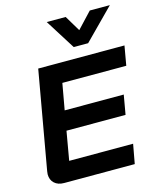

<svg xmlns="http://www.w3.org/2000/svg" viewBox="-137 -1051 948 1146"><g transform="rotate(-15 337.5 -477.5)"><path d="M33 -75Q33 -80 35 -94L142 -700H675L654 -580H259L230 -418H595L574 -298H209L178 -120H573L551 0H115Q77 0 55 -20.5Q33 -41 33 -75ZM263 -955H380L438 -858L529 -955H653L469 -769H380Z"/></g></svg>

Font: Bai Jamjuree
Style: Bold Italic
Weight: 700
Italic angle: -10°
Designer: Katatrad Aksorn Co.,Ltd.
Foundry: Cadson Demak Co.,Ltd.
Version: Version 1.000; ttfautohint (v1.6)